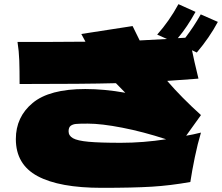

<svg xmlns="http://www.w3.org/2000/svg" viewBox="-20 -899 1065 921"><path d="M944 -347 873 -248Q904 -253 944 -263Q928 -210 914.5 -144.5Q901 -79 893 -26Q798 -9 708.5 -3.5Q619 2 468 2Q265 2 160.5 -54Q56 -110 56 -232Q56 -338 136.5 -405Q217 -472 389 -472Q481 -472 581 -454L536 -500Q388 -496 74 -496Q74 -563 72.5 -608Q71 -653 64 -698Q151 -698 232 -698Q313 -698 390 -699L370 -736L616 -774L650 -705Q735 -709 781 -712L734 -733Q792 -798 836 -879L918 -842Q877 -768 833 -716Q845 -716 869 -718Q909 -770 943 -830L1025 -794Q985 -719 924 -647L901 -658Q910 -612 932 -522L908 -520L782 -511Q850 -432 944 -347ZM560 -214Q666 -214 777 -231Q667 -267 566.5 -286.5Q466 -306 401 -306Q361 -306 345 -304.5Q329 -303 319 -295.5Q309 -288 309 -269Q309 -248 330 -236Q351 -224 404.5 -219Q458 -214 560 -214Z"/></svg>

Font: Mantou Sans
Style: Regular
Weight: 400
Designer: Mant0u / artakana
Foundry: Mant0u / artakana
Version: Version 1.001;October 22, 2023;FontCreator 14.0.0.2901 64-bi